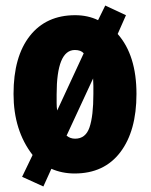

<svg xmlns="http://www.w3.org/2000/svg" viewBox="-20 -618 546 695"><path d="M251 -437Q273 -437 283 -425L187 -218Q185 -230 185 -245Q185 -260 185 -276Q185 -437 251 -437ZM252 -116Q234 -116 221 -127L317 -334Q318 -321 318 -307Q318 -293 318 -278Q318 -198 304 -157Q290 -116 252 -116ZM406 -495 436 -563 361 -598 335 -545Q298 -563 252 -563Q147 -563 88 -488Q29 -413 29 -278Q29 -146 98 -57L60 22L137 57L166 -7Q205 10 250 10Q357 10 415.5 -67Q474 -144 474 -278Q474 -418 406 -495Z"/></svg>

Font: Noto Sans Display Condensed Black
Style: Regular
Weight: 900
Width: 3
Designer: Monotype Design team
Foundry: Monotype Imaging Inc.
Version: 1.000